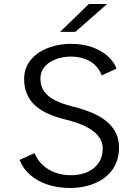

<svg xmlns="http://www.w3.org/2000/svg" viewBox="-20 -924 690 955"><path d="M328 11Q268.5 11 218 -5.5Q167.5 -22 131 -53.2Q94.5 -84.5 77.5 -128.5L152 -162.5Q165.5 -128.5 191.5 -104Q217.5 -79.5 253.2 -66Q289 -52.5 332 -52.5Q380 -52.5 415.8 -68.8Q451.5 -85 471.2 -114.5Q491 -144 491 -184Q491 -215 475 -238.8Q459 -262.5 432 -280Q405 -297.5 372.2 -309.5Q339.5 -321.5 306 -329.5Q260 -340.5 222.2 -357Q184.5 -373.5 157 -397.5Q129.5 -421.5 114.8 -454.5Q100 -487.5 100 -531Q100 -566 113 -594Q126 -622 148.8 -643Q171.5 -664 201.2 -678Q231 -692 265.2 -699Q299.5 -706 334.5 -706Q389 -706 435.5 -690.2Q482 -674.5 514.2 -646.5Q546.5 -618.5 559.5 -582.5L486 -549Q474.5 -579.5 452.8 -600.2Q431 -621 400.2 -631.8Q369.5 -642.5 332 -642.5Q303 -642.5 276 -635.2Q249 -628 227.5 -614.2Q206 -600.5 193.5 -580.2Q181 -560 181 -533Q181 -494 201 -467.5Q221 -441 256 -424Q291 -407 335.5 -396Q369.5 -387.5 403.5 -376Q437.5 -364.5 467.8 -348.5Q498 -332.5 521.5 -310Q545 -287.5 558.5 -258Q572 -228.5 572 -190Q572 -149.5 559.2 -117.2Q546.5 -85 523.8 -61Q501 -37 470.2 -21Q439.5 -5 403.2 3Q367 11 328 11ZM355 -765.5H279L422 -904H512.5Z"/></svg>

Font: Trispace Thin Light
Style: Regular
Weight: 300
Version: Version 1.210